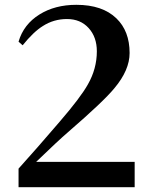

<svg xmlns="http://www.w3.org/2000/svg" viewBox="-20 -777 627 797"><path d="M57 0V-77Q132 -160 227 -271Q315 -373 345 -427Q382 -492 382 -564Q382 -623 348 -660.5Q314 -698 258 -698Q203 -698 158 -669Q119 -645 74 -589L57 -604Q78 -676 144 -717Q208 -757 297 -757Q405 -757 463 -701Q518 -648 518 -557Q518 -486 455 -411Q410 -356 263 -229Q220 -192 130 -105H539V0Z"/></svg>

Font: GenRyuMin TW B
Style: Regular
Weight: 700
Version: Version 1.501;PS 1;hotconv 16.6.51;makeotf.lib2.5.65220